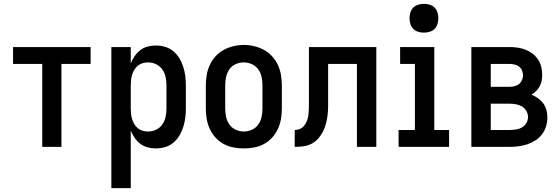

<svg xmlns="http://www.w3.org/2000/svg" viewBox="-20 -765 2915 1000"><path d="M200 0V-432H48V-520H452V-432H300V0Z M560 215V-520H661V-435Q669 -455 681.5 -473Q694 -491 711 -504Q728 -517 749 -522.5Q770 -528 792 -528Q816 -528 840 -521Q864 -514 883 -498Q902 -482 914.5 -461Q927 -440 934.5 -416.5Q942 -393 945 -368.5Q948 -344 948 -320V-200Q948 -176 945 -151.5Q942 -127 934.5 -103.5Q927 -80 914.5 -59Q902 -38 883 -22Q864 -6 840 1Q816 8 792 8Q770 8 749 2.5Q728 -3 711 -16Q694 -29 681.5 -47Q669 -65 661 -85V215ZM751 -80Q773 -80 793 -89.5Q813 -99 825.5 -117Q838 -135 842.5 -156.5Q847 -178 847 -200V-320Q847 -342 842.5 -363.5Q838 -385 825.5 -403Q813 -421 793 -430.5Q773 -440 751 -440Q737 -440 723 -436Q709 -432 698 -423Q687 -414 679.5 -401.5Q672 -389 668 -375.5Q664 -362 662.5 -348Q661 -334 661 -320V-200Q661 -186 662.5 -172Q664 -158 668 -144.5Q672 -131 679.5 -118.5Q687 -106 698 -97Q709 -88 723 -84Q737 -80 751 -80Z M1250 8Q1223 8 1196 3Q1169 -2 1145 -15Q1121 -28 1102.5 -48.5Q1084 -69 1072.5 -94Q1061 -119 1056.5 -146Q1052 -173 1052 -200V-320Q1052 -347 1056.5 -374Q1061 -401 1072.5 -426Q1084 -451 1102.5 -471.5Q1121 -492 1145 -505Q1169 -518 1196 -524.5Q1223 -531 1250 -531Q1277 -531 1304 -524.5Q1331 -518 1355 -505Q1379 -492 1397.5 -471.5Q1416 -451 1427.5 -426Q1439 -401 1443.5 -374Q1448 -347 1448 -320V-200Q1448 -173 1443.5 -146Q1439 -119 1427.5 -94Q1416 -69 1397.5 -48.5Q1379 -28 1355 -15Q1331 -2 1304 3Q1277 8 1250 8ZM1250 -80Q1272 -80 1292.5 -89.5Q1313 -99 1325.5 -117Q1338 -135 1342.5 -156.5Q1347 -178 1347 -200V-320Q1347 -342 1342.5 -364Q1338 -386 1325 -404Q1312 -422 1291.5 -431Q1271 -440 1249 -440Q1227 -440 1206.5 -430.5Q1186 -421 1174 -403Q1162 -385 1157.5 -363.5Q1153 -342 1153 -320V-200Q1153 -178 1157.5 -156.5Q1162 -135 1174.5 -117Q1187 -99 1207.5 -89.5Q1228 -80 1250 -80Z M1515 0V-88Q1530 -88 1543 -94Q1556 -100 1565 -111.5Q1574 -123 1579 -136.5Q1584 -150 1586 -164.5Q1588 -179 1588.5 -193.5Q1589 -208 1589 -223Q1589 -225 1589 -227.5Q1589 -230 1589 -232Q1589 -239 1589 -246.5Q1589 -254 1589 -261V-520H1940V0H1839V-432H1689V-259Q1689 -237 1689 -214Q1689 -191 1686.5 -168.5Q1684 -146 1678.5 -124Q1673 -102 1663 -81.5Q1653 -61 1638 -44Q1623 -27 1603 -16.5Q1583 -6 1560.5 -3Q1538 0 1515 0Z M2056 0V-88H2141V-432H2064V-520H2242V-88H2319V0ZM2188 -595Q2173 -595 2158 -599.5Q2143 -604 2132.5 -614.5Q2122 -625 2117.5 -640Q2113 -655 2113 -670Q2113 -685 2117.5 -700Q2122 -715 2132.5 -725.5Q2143 -736 2158 -740.5Q2173 -745 2188 -745Q2203 -745 2218 -740.5Q2233 -736 2243.5 -725.5Q2254 -715 2258.5 -700Q2263 -685 2263 -670Q2263 -655 2258.5 -640Q2254 -625 2243.5 -614.5Q2233 -604 2218 -599.5Q2203 -595 2188 -595Z M2435 0V-520H2634Q2655 -520 2676 -517Q2697 -514 2716.5 -506.5Q2736 -499 2753 -486Q2770 -473 2782 -455.5Q2794 -438 2799 -417Q2804 -396 2804 -375Q2804 -359 2801 -344Q2798 -329 2790.5 -315Q2783 -301 2772 -290.5Q2761 -280 2748 -272Q2766 -265 2782 -253.5Q2798 -242 2809.5 -226.5Q2821 -211 2826 -192Q2831 -173 2831 -154Q2831 -130 2824 -107Q2817 -84 2803 -65.5Q2789 -47 2769 -34Q2749 -21 2726.5 -13.5Q2704 -6 2680.5 -3Q2657 0 2634 0ZM2634 -313Q2647 -313 2660 -316Q2673 -319 2683 -327Q2693 -335 2698.5 -347.5Q2704 -360 2704 -373Q2704 -386 2698.5 -398.5Q2693 -411 2683 -418.5Q2673 -426 2660 -429Q2647 -432 2634 -432H2536V-313ZM2634 -88Q2650 -88 2667 -90.5Q2684 -93 2698.5 -101.5Q2713 -110 2721.5 -124.5Q2730 -139 2730 -156Q2730 -172 2721.5 -187Q2713 -202 2698.5 -210.5Q2684 -219 2667 -222Q2650 -225 2634 -225H2536V-88Z"/></svg>

Font: Zed Sans Semibold
Style: Regular
Weight: 600
Designer: Belleve Invis
Foundry: Belleve Invis
Version: Version 1.0.0; ttfautohint (v1.8.4)